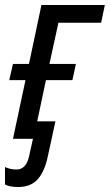

<svg xmlns="http://www.w3.org/2000/svg" viewBox="-38 -556 440 769"><path d="M-18 183V113Q3 123 28 123Q69 123 80 63L94 0H14L64 -235H-1L14 -300H78L128 -536H382L367 -465H196L160 -300H266L252 -235H146L111 -70H184L154 68Q141 131 113 162Q85 193 35 193Q0 193 -18 183Z"/></svg>

Font: Noto Sans UI Narrow
Style: Italic
Weight: 400
Width: 4
Italic angle: -12°
Designer: Monotype Design Team
Foundry: Monotype Imaging Inc.
Version: Version 1.001